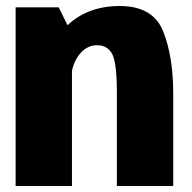

<svg xmlns="http://www.w3.org/2000/svg" viewBox="-20 -619 639 639"><path d="M32 0H219.5V-505L175.5 -594.5H32ZM369 0H556.5V-309Q556.5 -430.5 523 -514.8Q489.5 -599 378 -599Q264.5 -599 193.8 -524.2Q123 -449.5 123 -364.5L214.5 -333Q214.5 -396 240 -432.2Q265.5 -468.5 303 -468.5Q338 -468.5 353.5 -439Q369 -409.5 369 -309.5Z"/></svg>

Font: Anybody SemiCondensed ExtraBold
Style: Regular
Weight: 800
Width: 4
Version: Version 1.113;gftools[0.9.25]